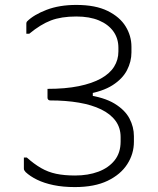

<svg xmlns="http://www.w3.org/2000/svg" viewBox="-20 -740 640 780"><path d="M290 -720Q368 -720 417.5 -695.5Q467 -671 490.5 -632.5Q514 -594 514 -550V-527Q514 -490 496 -455Q478 -420 437.5 -394Q397 -368 329 -357L357 -388V-325L329 -355Q403 -345 445.5 -319Q488 -293 506 -258.5Q524 -224 524 -187V-164Q524 -115 497 -73Q470 -31 417 -5.5Q364 20 284 20Q236 20 197.5 12Q159 4 130.5 -10Q102 -24 84 -41Q80 -46 78.5 -48.5Q77 -51 77 -56Q77 -58 77 -61.5Q77 -65 77 -69.5Q77 -74 77 -79.5Q77 -85 77 -90Q77 -95 77 -100H89Q118 -74 146.5 -57.5Q175 -41 208 -34Q241 -27 285 -27Q338 -27 379.5 -42.5Q421 -58 445.5 -88.5Q470 -119 470 -165V-183Q470 -221 449.5 -249Q429 -277 391 -295.5Q353 -314 300.5 -323Q248 -332 184 -332Q179 -332 176 -335Q173 -338 173 -343Q173 -348 173 -352.5Q173 -357 173 -361.5Q173 -366 173 -370.5Q173 -375 173 -379Q246 -379 300 -390Q354 -401 390 -421Q426 -441 443.5 -469Q461 -497 461 -531V-546Q461 -584 440.5 -612.5Q420 -641 382 -657Q344 -673 290 -673Q229 -673 187 -657Q145 -641 99 -603H87Q87 -608 87 -612Q87 -616 87 -620Q87 -624 87 -628Q87 -632 87 -636.5Q87 -641 87 -645Q87 -648 88 -650Q89 -652 90 -653Q117 -680 169 -700Q221 -720 290 -720Z"/></svg>

Font: Recursive Monospace Light
Style: Regular
Weight: 300
Version: Version 1.047